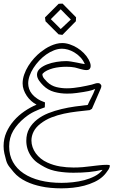

<svg xmlns="http://www.w3.org/2000/svg" viewBox="-20 -738 657 1044"><path d="M535.2 185.5Q500.5 193.8 462.9 197.5Q425.3 201.2 379.4 201.2Q336.9 201.2 295.9 194.6Q254.9 188 223.1 170.9Q201.7 159.7 183.1 146.5Q164.6 133.3 150.4 113.3Q136.7 94.2 129.9 72.5Q123 50.8 123 27.8Q123 -10.7 139.2 -39.1Q155.3 -67.4 181.9 -88.1Q208.5 -108.9 242.9 -122.6Q277.3 -136.2 314.5 -145Q351.6 -153.8 388.4 -158.9Q425.3 -164.1 457 -167.5Q465.3 -186.5 476.6 -207.5Q487.8 -228.5 497.6 -254.4Q489.3 -250.5 480.5 -247.8Q471.7 -245.1 460.4 -242.7Q449.2 -240.2 433.8 -237.8Q418.5 -235.4 397 -232.4Q384.3 -230.5 370.8 -229.7Q357.4 -229 343.8 -229Q308.1 -229 274.4 -238.3Q240.7 -247.6 214.8 -273.4Q209 -279.3 203.1 -285.9Q197.3 -292.5 192.4 -299.8Q187.5 -307.1 184.3 -315.2Q181.2 -323.2 181.2 -332Q181.2 -350.6 196.5 -364.5Q211.9 -378.4 235.6 -387.7Q259.3 -397 287.1 -401.4Q314.9 -405.8 339.8 -405.8Q350.6 -405.8 366.5 -403.3Q382.3 -400.9 397.7 -397.7Q413.1 -394.5 425 -392.1Q437 -389.6 439.9 -389.6Q440.9 -389.6 440.9 -390.1Q431.6 -411.6 416.5 -427.2Q401.4 -442.9 384 -453.1Q366.7 -463.4 349.4 -468.3Q332 -473.1 317.4 -473.1Q295.9 -473.1 273.9 -464.6Q252 -456.1 231.4 -441.7Q210.9 -427.2 193.1 -408.2Q175.3 -389.2 161.9 -368.2Q148.4 -347.2 140.9 -325.7Q133.3 -304.2 133.3 -284.7Q133.3 -270 138.2 -255.1Q143.1 -240.2 154.1 -226.8Q165 -213.4 182.4 -201.7Q199.7 -189.9 224.6 -181.2Q224.1 -174.3 224.1 -167.7Q224.1 -161.1 223.6 -154.3Q193.8 -144.5 166.5 -131.3Q139.2 -118.2 114.3 -97.7Q74.7 -65.4 52.2 -27.6Q29.8 10.3 29.8 58.6Q29.8 106 50.3 142.8Q70.8 179.7 108.4 204.8Q146 230 198.5 243.2Q251 256.3 314.9 256.3Q343.8 256.3 376 252.9Q408.2 249.5 438.7 241.5Q469.2 233.4 495.1 220Q521 206.5 537.1 186.5ZM570.8 182.6Q563 193.8 556.6 202.4Q550.3 210.9 540 220.7Q520.5 238.8 494.1 251.2Q467.8 263.7 438.2 271.5Q408.7 279.3 376.7 282.7Q344.7 286.1 314 286.1Q283.2 286.1 254.9 283.4Q226.6 280.8 202.6 275.4Q183.6 271.5 162.8 264.9Q142.1 258.3 122.3 248.8Q102.5 239.3 85.2 226.6Q67.9 213.9 54.7 198.2Q42.5 184.1 30.8 168.9Q19 153.8 13.7 135.3Q7.8 115.2 3.7 95.9Q-0.5 76.7 -0.5 56.2Q-0.5 16.1 14.9 -18.6Q30.3 -53.2 55.4 -82Q80.6 -110.8 112.8 -132.8Q145 -154.8 178.7 -168.9Q163.6 -176.8 149.7 -189.2Q135.7 -201.7 125.5 -217Q115.2 -232.4 109.1 -249.5Q103 -266.6 103 -284.2Q103 -308.6 111.6 -333Q120.1 -357.4 134 -379.6Q147.9 -401.9 165.3 -421.1Q182.6 -440.4 200.2 -454.1Q212.4 -463.9 226.3 -472.9Q240.2 -481.9 255.4 -488.8Q270.5 -495.6 286.4 -499.8Q302.2 -503.9 318.4 -503.9Q338.4 -503.9 359.4 -496.8Q380.4 -489.7 399.9 -477.8Q419.4 -465.8 435.5 -449.5Q451.7 -433.1 461.9 -414.6Q465.3 -408.7 469.2 -398.7Q473.1 -388.7 473.1 -378.9Q473.1 -370.1 468 -363.5Q462.9 -356.9 449.7 -356.9Q441.9 -356.9 432.9 -358.9Q423.8 -360.8 415 -363.3Q406.2 -365.7 398.7 -367.9Q391.1 -370.1 386.7 -371.1Q367.2 -375 340.3 -375Q322.8 -375 304 -373Q285.2 -371.1 267.8 -366.5Q250.5 -361.8 235.8 -354.7Q221.2 -347.7 211.9 -337.4L210.4 -333Q211.4 -320.8 220 -310.5Q228.5 -300.3 236.8 -292Q258.8 -271.5 286.4 -264.6Q314 -257.8 343.3 -257.8Q362.8 -257.8 381.3 -260Q399.9 -262.2 417.2 -265.1Q434.6 -268.1 450 -271.5Q465.3 -274.9 478.5 -277.8Q485.4 -279.3 494.4 -282.7Q503.4 -286.1 512.2 -286.1Q519 -286.1 523.2 -283.4Q527.3 -280.8 531.2 -272.5Q531.2 -266.1 529.5 -261.2Q527.8 -256.3 525.4 -251Q514.2 -224.6 502.7 -198.7Q491.2 -172.9 480 -146.5Q477.1 -144.5 473.9 -142.8Q470.7 -141.1 467.8 -139.2Q435.1 -135.7 399.2 -131.6Q363.3 -127.4 327.9 -119.9Q292.5 -112.3 259.5 -99.4Q226.6 -86.4 199.2 -64.9Q174.3 -45.4 162.6 -22Q150.9 1.5 150.9 25.9Q150.9 43.9 157 61.8Q163.1 79.6 174.3 95.2Q185.5 110.8 201.7 124Q217.8 137.2 237.8 146Q271 161.1 306.9 167Q342.8 172.9 379.4 172.9Q404.8 172.9 429.7 170.9Q454.6 168.9 478.5 165.5Q485.8 164.6 496.3 163.3Q506.8 162.1 517.8 160.9Q528.8 159.7 539.6 158.9Q550.3 158.2 558.6 158.2Q566.9 158.2 572 158.9Q577.1 159.7 577.1 162.1Q577.1 168 575.2 172.9Q573.2 177.7 570.8 182.6ZM392.6 -622.6Q374 -604 356 -585.4Q337.9 -566.9 319.3 -548.3Q314 -549.3 308.8 -549.8Q303.7 -550.3 298.3 -551.3Q262.7 -586.4 227.5 -622.1Q226.6 -627.4 226.1 -632.6Q225.6 -637.7 224.6 -643.1Q243.2 -661.6 261.7 -680.2Q280.3 -698.7 298.8 -717.3Q304.2 -717.8 309.6 -718Q314.9 -718.3 320.3 -718.3Q338.9 -699.7 356.9 -681.2Q375 -662.6 393.6 -644ZM365.2 -631.8Q357.4 -639.6 350.8 -646.2Q344.2 -652.8 337.6 -659.4Q331.1 -666 324.5 -672.9Q317.9 -679.7 310.1 -687.5L256.3 -633.8Q270 -620.6 283.2 -607.2Q296.4 -593.8 310.1 -580.1Z"/></svg>

Font: XB Kayhan Pook
Style: Regular
Weight: 700
Designer: Behnam
Foundry: Irmug
Version: Version 7.300 2009